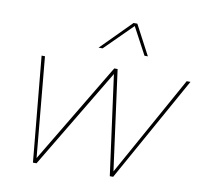

<svg xmlns="http://www.w3.org/2000/svg" viewBox="-80 -812 953 898"><g transform="rotate(10 396.5 -362.5)"><path d="M133 0 86 -500H102L146 -24L431 -500H447L511 -25L775 -500H793L514 0H498L434 -474L150 0ZM342 -583 483 -725H501L576 -583H560L491 -712L361 -583Z"/></g></svg>

Font: Work Sans Thin
Style: Italic
Weight: 250
Italic angle: -13°
Designer: Wei Huang
Foundry: Wei Huang
Version: Version 2.012